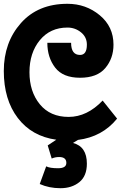

<svg xmlns="http://www.w3.org/2000/svg" viewBox="-65 -730 646 1010"><path d="M290 -710Q387 -710 459.5 -650Q532 -590 532 -495Q532 -423 489 -372Q446 -321 356 -321Q266 -321 225 -374.5Q184 -428 184 -505H309Q309 -441 356 -441Q392 -441 392 -495Q392 -535 361 -560Q330 -585 290 -585Q199 -585 144.5 -518.5Q90 -452 90 -350Q90 -248 144.5 -181.5Q199 -115 296 -115Q393 -115 475 -201L551 -106Q473 -10 345 6L319 22Q392 41 392 131Q392 196 352.5 228Q313 260 253 260Q193 260 144 238L178 145Q197 155 240.5 155Q284 155 284 127Q284 96 246 96Q225 96 207 104L186 35L231 5Q102 -13 28.5 -109.5Q-45 -206 -45 -356.5Q-45 -507 45 -608.5Q135 -710 290 -710Z"/></svg>

Font: Cherry Swash
Style: Bold
Weight: 700
Designer: Kasatkina Nataliya
Foundry: Nataliya Kasatkina
Version: Version 1.001